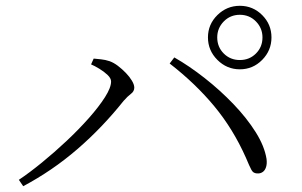

<svg xmlns="http://www.w3.org/2000/svg" viewBox="-20 -733 1040 662"><path d="M807 -494Q762 -494 729.5 -526.5Q697 -559 697 -604Q697 -649 729.5 -681Q762 -713 807 -713Q852 -713 884 -681Q916 -649 916 -604Q916 -559 884 -526.5Q852 -494 807 -494ZM45 -113Q81 -137 124.5 -172.5Q168 -208 210 -247.5Q252 -287 286.5 -326Q321 -365 342 -398Q363 -431 363 -452Q363 -463 351 -474.5Q339 -486 322.5 -496Q306 -506 294 -511L303 -531Q313 -530 328 -528.5Q343 -527 358 -522Q372 -517 386.5 -506Q401 -495 414 -481.5Q427 -468 435 -454.5Q443 -441 443 -431Q443 -418 431.5 -409.5Q420 -401 406 -385Q371 -341 331 -299Q291 -257 247 -219Q203 -181 156 -149Q109 -117 60 -91ZM870 -135Q854 -134 847 -147Q840 -160 828 -189Q784 -288 719 -366.5Q654 -445 565 -514L581 -535Q632 -506 685.5 -464Q739 -422 785 -374Q831 -326 861.5 -277.5Q892 -229 899 -185Q901 -169 897.5 -157.5Q894 -146 886.5 -140.5Q879 -135 870 -135ZM807 -526Q840 -526 862.5 -548.5Q885 -571 885 -604Q885 -636 862.5 -659Q840 -682 807 -682Q774 -682 751.5 -659Q729 -636 729 -604Q729 -571 751.5 -548.5Q774 -526 807 -526Z"/></svg>

Font: Noto Serif HK ExtraLight Light
Style: Regular
Weight: 300
Version: Version 2.002-H1;hotconv 1.1.0;makeotfexe 2.6.0